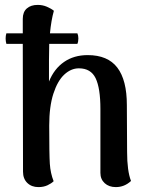

<svg xmlns="http://www.w3.org/2000/svg" viewBox="-20 -751 611 784"><path d="M515 -12Q488 13 453 13Q425 13 407.5 -3Q390 -19 390 -45V-306Q390 -391 370.5 -431.5Q351 -472 302 -472Q270 -472 242.5 -446.5Q215 -421 198 -368.5Q181 -316 181 -238Q181 -120 183.5 -82Q186 -44 199 -11Q190 -2 174 5.5Q158 13 137 13Q109 13 91.5 -4Q74 -21 74 -50L73 -572H6Q3 -583 3 -594Q3 -605 6 -615H73V-674Q73 -702 89.5 -716.5Q106 -731 134 -731Q154 -731 171.5 -723.5Q189 -716 200 -707Q189 -668 184 -615H296Q300 -606 300 -594Q300 -581 296 -572H181L180 -506V-418Q201 -470 241.5 -498Q282 -526 338 -526Q420 -526 459 -475Q498 -424 498 -322L499 -131Q499 -53 515 -12Z"/></svg>

Font: Arima Madurai
Style: Bold
Weight: 700
Designer: Joana Correia and Natanael Gama
Foundry: NDISCOVER
Version: Version 1.019